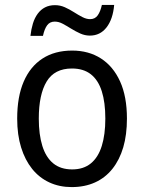

<svg xmlns="http://www.w3.org/2000/svg" viewBox="-20 -752 586 782"><path d="M497 -269Q497 -203 482 -152Q467 -101 438 -64.5Q409 -28 367 -9Q325 10 272 10Q222 10 181 -9Q140 -28 111 -64Q82 -100 66 -151.5Q50 -203 50 -269Q50 -358 76.5 -419.5Q103 -481 153 -513.5Q203 -546 274 -546Q341 -546 391 -514Q441 -482 469 -420.5Q497 -359 497 -269ZM138 -269Q138 -204 152.5 -157.5Q167 -111 197 -86.5Q227 -62 274 -62Q320 -62 350 -86.5Q380 -111 394.5 -157.5Q409 -204 409 -269Q409 -335 394.5 -380.5Q380 -426 350 -449.5Q320 -473 273 -473Q202 -473 170 -420Q138 -367 138 -269ZM104 -606Q107 -633 114 -656Q121 -679 133.5 -696Q146 -713 163.5 -722Q181 -731 204 -731Q225 -731 244 -722.5Q263 -714 281 -702.5Q299 -691 315.5 -682.5Q332 -674 347 -674Q367 -674 378 -689.5Q389 -705 395 -732H445Q440 -674 414 -640.5Q388 -607 346 -607Q326 -607 307 -615.5Q288 -624 269.5 -635.5Q251 -647 235 -655.5Q219 -664 203 -664Q183 -664 172 -649Q161 -634 155 -606Z"/></svg>

Font: Noto Sans SemiCondensed
Style: Regular
Weight: 400
Width: 4
Version: Version 2.013